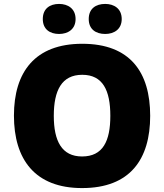

<svg xmlns="http://www.w3.org/2000/svg" viewBox="-20 -1014 837 978"><path d="M198 -917C198 -865 234 -841 281 -841C326 -841 365 -865 365 -917C365 -970 326 -994 281 -994C234 -994 198 -970 198 -917ZM432 -917C432 -865 468 -841 516 -841C561 -841 600 -865 600 -917C600 -970 561 -994 516 -994C468 -994 432 -970 432 -917ZM745 -424C745 -646 643 -791 399 -791C158 -791 51 -647 51 -425C51 -202 158 -56 398 -56C643 -56 745 -203 745 -424ZM254 -424C254 -553 294 -633 399 -633C504 -633 542 -553 542 -424C542 -295 504 -217 398 -217C295 -217 254 -295 254 -424Z"/></svg>

Font: Noto Sans Malayalam UI Black
Style: Regular
Weight: 900
Designer: Jelle Bosma - Monotype Design Team
Foundry: Monotype Imaging Inc.
Version: Version 2.104